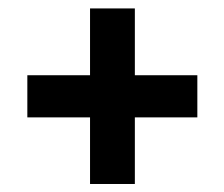

<svg xmlns="http://www.w3.org/2000/svg" viewBox="-20 -544 546 467"><path d="M308 -96.5H199V-523.5H308ZM46.5 -258.5V-361H460V-258.5Z"/></svg>

Font: Anek Gujarati Medium SemiBold
Style: Regular
Weight: 600
Version: Version 1.003